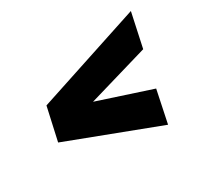

<svg xmlns="http://www.w3.org/2000/svg" viewBox="-87 -549 624 592"><g transform="rotate(-30 224.5 -253.5)"><path d="M359 -73 38 -195 64 -312 435 -434 409 -313 194 -250 383 -188Z"/></g></svg>

Font: Saira Condensed ExtraBold
Style: Italic
Weight: 800
Width: 3
Italic angle: -12°
Designer: Hector Gatti with collaboration of the Omnibus-Type team
Foundry: Omnibus-Type
Version: Version 1.101